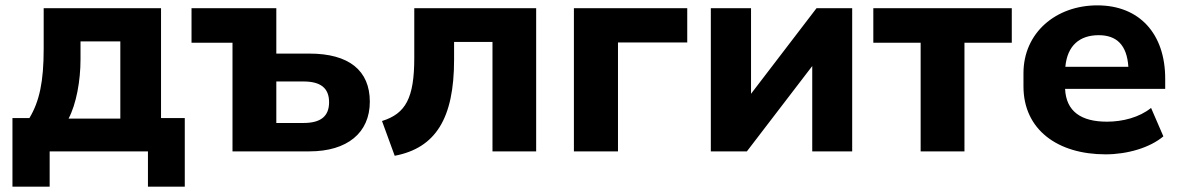

<svg xmlns="http://www.w3.org/2000/svg" viewBox="-20 -570 4445 723"><path d="M167 132.8V0H537.1V132.8H675.8V-125.5H586.4V-539.1H144.5V-386.2C144.5 -262.2 128.4 -188 90.8 -125.5H26.9V132.8ZM238.3 -123.5C267.1 -178.2 283.2 -265.1 283.2 -346.7V-414.1H433.1V-123.5Z M1145 0C1287.6 0 1372.6 -69.8 1372.6 -187C1372.6 -304.7 1293.9 -368.2 1145 -368.2H1020.5V-539.1H701.2V-409.2H855.5V0ZM1020.5 -263.2H1122.6C1187.5 -263.2 1219.2 -238.3 1219.2 -185.1C1219.2 -131.8 1187.5 -106.9 1122.6 -106.9H1020.5Z M1466.3 16.6C1620.6 -12.7 1689.9 -124.5 1689.9 -345.2V-412.1H1834.5V0H1999V-539.1H1540V-352.1C1540 -200.7 1507.8 -142.1 1418.5 -114.3Z M2307.1 0V-410.2H2567.9V-539.1H2141.1V0Z M2792.5 0 3038.6 -321.3V0H3189V-539.1H3054.7L2808.1 -216.8V-539.1H2656.7V0Z M3611.8 0V-409.2H3790V-539.1H3268.6V-409.2H3446.8V0Z M4143.1 11.2C4225.1 11.2 4310.1 -13.7 4360.8 -56.6L4314.5 -163.6C4270.5 -127.9 4207.5 -111.8 4148.4 -111.8C4051.8 -111.8 3994.6 -149.9 3990.7 -235.4H4367.7V-273.9C4367.7 -442.4 4271 -549.8 4112.3 -549.8C3955.6 -549.8 3834 -446.3 3834 -294.4V-244.6C3834 -82 3962.4 11.2 4143.1 11.2ZM4117.2 -437.5C4185.1 -437.5 4223.6 -400.4 4229 -318.4H3991.7C3999 -398.9 4045.9 -437.5 4117.2 -437.5Z"/></svg>

Font: Winston ExtraBold
Style: Regular
Weight: 800
Designer: Vernon Adams, Kim Jin-seong, David Berlow, Cristiano Sobral
Foundry: The Winston Project Authors
Version: Version 3.004